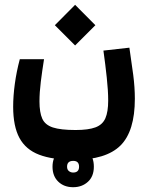

<svg xmlns="http://www.w3.org/2000/svg" viewBox="-20 -488 626 805"><path d="M289.1 182.1Q200.2 182.1 144 160.6Q87.9 139.2 61.5 90.3Q35.2 41.5 35.2 -40.5Q35.2 -85 42.2 -136.7Q49.3 -188.5 63 -239.7H164.6Q156.7 -190.4 151.1 -145.3Q145.5 -100.1 145.5 -63Q145.5 -16.6 157.2 9.5Q168.9 35.6 201.7 46.4Q234.4 57.1 296.9 57.1Q350.6 57.1 380.4 45.9Q410.2 34.7 421.9 7.6Q433.6 -19.5 433.6 -66.4Q433.6 -107.4 427.7 -162.1Q421.9 -216.8 413.6 -275.9L522.5 -288.1Q531.7 -227.1 538.6 -174.1Q545.4 -121.1 545.4 -74.2Q545.4 62.5 484.9 122.3Q424.3 182.1 289.1 182.1ZM294.9 -297.4 210 -382.3 294.9 -467.8 379.9 -382.3ZM286.6 296.9Q248.5 296.9 224.4 273.7Q200.2 250.5 200.2 210.9Q200.2 171.9 225.1 148.4Q250 125 286.6 125Q323.7 125 348.6 147.2Q373.5 169.4 373.5 210.9Q373.5 251.5 348.6 274.2Q323.7 296.9 286.6 296.9ZM286.6 235.4Q311.5 235.4 311.5 210.9Q311.5 186.5 287.1 186.5Q261.2 186.5 261.2 210.9Q261.2 223.1 268.8 229.2Q276.4 235.4 286.6 235.4Z"/></svg>

Font: Cascadia Code SemiBold
Style: Regular
Weight: 600
Monospace: yes
Designer: Aaron Bell
Foundry: Saja Typeworks
Version: Version 2404.023; ttfautohint (v1.8.4)